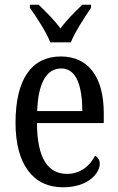

<svg xmlns="http://www.w3.org/2000/svg" viewBox="-20 -786 502 816"><path d="M194 -606H281C299 -651 341 -715 367 -753V-766H330C299 -736 263 -701 237 -665C211 -701 175 -736 144 -766H107V-753C134 -715 176 -651 194 -606ZM248 10C355 10 404 -50 404 -90C404 -108 394 -119 384 -124C363 -83 324 -47 265 -47C183 -47 138 -114 137 -263H421V-305C421 -463 352 -546 239 -546C116 -546 46 -452 46 -264C46 -90 119 10 248 10ZM330 -314H138C142 -430 176 -495 240 -495C305 -495 329 -422 330 -314Z"/></svg>

Font: Noto Serif Lao Cond
Style: Regular
Weight: 400
Width: 3
Designer: Monotype Design Team
Foundry: Monotype Imaging Inc.
Version: Version 2.004